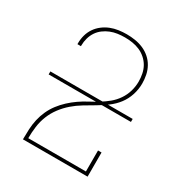

<svg xmlns="http://www.w3.org/2000/svg" viewBox="-173 -871 946 998"><g transform="rotate(30 300.0 -371.5)"><path d="M106 0V-1Q106 -31 107.5 -61Q109 -91 115.5 -120Q122 -149 134.5 -176.5Q147 -204 165 -227.5Q183 -251 205 -271.5Q227 -292 251.5 -309Q276 -326 302.5 -340Q329 -354 354.5 -369.5Q380 -385 403 -404Q426 -423 443 -448Q460 -473 468.5 -502Q477 -531 477 -561Q477 -583 472.5 -606Q468 -629 457 -648.5Q446 -668 428.5 -683.5Q411 -699 390 -708Q369 -717 346.5 -720.5Q324 -724 301 -724Q279 -724 257.5 -721Q236 -718 216 -710Q196 -702 178.5 -689Q161 -676 149 -658Q137 -640 131 -618.5Q125 -597 125 -576V-570H104V-577Q104 -601 110.5 -624.5Q117 -648 130.5 -668Q144 -688 163.5 -703Q183 -718 205.5 -727Q228 -736 252.5 -739.5Q277 -743 301 -743Q326 -743 351.5 -739Q377 -735 400.5 -725Q424 -715 443.5 -698Q463 -681 475.5 -658.5Q488 -636 493 -611Q498 -586 498 -561Q498 -526 487 -492Q476 -458 455 -430.5Q434 -403 405.5 -382Q377 -361 347 -343.5Q317 -326 287 -308Q257 -290 230.5 -267Q204 -244 183 -216Q162 -188 149 -155.5Q136 -123 131.5 -88.5Q127 -54 127 -19H473V-145H494V0ZM53 -359V-377H547V-359Z"/></g></svg>

Font: Iosevka HT Thin Extended
Style: Regular
Weight: 100
Width: 7
Monospace: yes
Designer: Belleve Invis
Foundry: Belleve Invis
Version: Version 32.3.0; ttfautohint (v1.8.4)